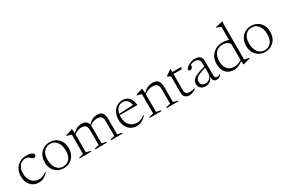

<svg xmlns="http://www.w3.org/2000/svg" viewBox="88 -1790 4227 2879"><g transform="rotate(-30 2201.0 -350.0)"><path d="M263.5 -436Q328 -436 358 -419.5Q388 -403 388 -382.5Q388 -367.5 378.2 -357.2Q368.5 -347 353.5 -347Q336.5 -347 325 -356Q313.5 -365 301.8 -377Q290 -389 274 -398Q258 -407 231.5 -407Q194.5 -407 162 -387.2Q129.5 -367.5 109.2 -328Q89 -288.5 89 -229Q89 -137.5 135.8 -84.8Q182.5 -32 262.5 -32Q294.5 -32 323.5 -43.5Q352.5 -55 385.5 -83L395 -71.5Q353 -29.5 316.8 -9.8Q280.5 10 233 10Q174.5 10 131 -17.2Q87.5 -44.5 63.2 -93.2Q39 -142 39 -206Q39 -268 65 -320.5Q91 -373 141 -404.5Q191 -436 263.5 -436Z M663.5 10Q603 10 555.5 -17.2Q508 -44.5 481 -93.5Q454 -142.5 454 -208.5Q454 -277 481.2 -328Q508.5 -379 556.2 -407.5Q604 -436 664.5 -436Q725.5 -436 772.8 -408.8Q820 -381.5 847 -332.5Q874 -283.5 874 -217.5Q874 -149 846.8 -98Q819.5 -47 772 -18.5Q724.5 10 663.5 10ZM666 -15.5Q730 -15.5 773.8 -62Q817.5 -108.5 817.5 -204Q817.5 -300 774.8 -355.2Q732 -410.5 662 -410.5Q598 -410.5 554.2 -364Q510.5 -317.5 510.5 -222Q510.5 -126 553.5 -70.8Q596.5 -15.5 666 -15.5Z M1334.5 -307.5V-31L1409 -14V0H1210.5V-14L1285 -31V-283.5Q1285 -342.5 1261.8 -365.5Q1238.5 -388.5 1186 -388.5Q1158.5 -388.5 1125.8 -377.5Q1093 -366.5 1064 -340.5V-31L1138.5 -14V0H938.5V-14L1014.5 -31V-366Q1006.5 -370 988.8 -375.2Q971 -380.5 937 -389V-400.5L1052 -436H1058L1063 -364Q1112.5 -408.5 1147.2 -422.2Q1182 -436 1218.5 -436Q1266.5 -436 1293 -416.2Q1319.5 -396.5 1328.5 -359.5Q1380.5 -407 1416 -421.5Q1451.5 -436 1489.5 -436Q1552 -436 1578.5 -401.5Q1605 -367 1605 -296.5V-31L1681 -14V0H1481V-14L1555.5 -31V-283.5Q1555.5 -342.5 1532.2 -365.5Q1509 -388.5 1456.5 -388.5Q1428.5 -388.5 1395.2 -377.2Q1362 -366 1332.5 -339Q1334.5 -324.5 1334.5 -307.5Z M1928.5 -436Q2005 -436 2043.5 -386.5Q2082 -337 2088.5 -260H1783Q1781.5 -243 1781.5 -224.5Q1781.5 -135 1829.5 -83.5Q1877.5 -32 1959 -32Q1991.5 -32 2020.8 -43.5Q2050 -55 2083.5 -83L2093 -71.5Q2050.5 -29.5 2013.8 -9.8Q1977 10 1929 10Q1870 10 1825.5 -17.2Q1781 -44.5 1756.2 -93.5Q1731.5 -142.5 1731.5 -206.5Q1731.5 -269.5 1755.2 -321.8Q1779 -374 1823.2 -405Q1867.5 -436 1928.5 -436ZM1917 -408.5Q1866 -408.5 1831.5 -376Q1797 -343.5 1786 -282L2030.5 -293.5Q2022.5 -347.5 1994 -378Q1965.5 -408.5 1917 -408.5Z M2446 -14 2523 -31V-273Q2523 -336.5 2498.2 -362.5Q2473.5 -388.5 2414 -388.5Q2382.5 -388.5 2346.2 -375.8Q2310 -363 2278 -334V-31L2354.5 -14V0H2152.5V-14L2228.5 -31V-366Q2220.5 -370 2202.8 -375.2Q2185 -380.5 2151 -389V-400.5L2266 -436H2272L2277.5 -357Q2331.5 -406 2369.2 -421Q2407 -436 2447.5 -436Q2513.5 -436 2542.8 -400Q2572 -364 2572 -284.5V-31L2648.5 -14V0H2446Z M2789 -107.5Q2789 -35.5 2868.5 -35.5Q2903 -35.5 2954.5 -49V-33Q2923 -16 2904 -7.8Q2885 0.5 2871 3.2Q2857 6 2841 6Q2798.5 6 2769.2 -17.8Q2740 -41.5 2740 -92V-379L2686.5 -407.5V-413Q2709.5 -428.5 2734 -445Q2758.5 -461.5 2780.5 -477H2789V-426H2940L2933 -392H2789Z M3314 7.5Q3278 7.5 3261.8 -12.8Q3245.5 -33 3246 -87Q3229.5 -39 3195.5 -14.5Q3161.5 10 3118.5 10Q3069 10 3036.8 -16.2Q3004.5 -42.5 3004.5 -94Q3004.5 -118.5 3013.5 -139.8Q3022.5 -161 3047.8 -180.5Q3073 -200 3120.8 -219.2Q3168.5 -238.5 3246 -259.5V-311.5Q3246 -352.5 3225.2 -376Q3204.5 -399.5 3155 -399.5Q3126.5 -399.5 3088 -385.5Q3084.5 -366 3080.8 -351.5Q3077 -337 3070 -330Q3064 -323.5 3054.2 -320.2Q3044.5 -317 3035 -317Q3008.5 -317 3008.5 -337.5Q3008.5 -350.5 3023.8 -366.5Q3039 -382.5 3064 -397.2Q3089 -412 3118.2 -421.5Q3147.5 -431 3175 -431Q3241.5 -431 3268.2 -401.8Q3295 -372.5 3295 -320.5V-79.5Q3295 -51 3306.5 -38.8Q3318 -26.5 3338.5 -26.5Q3350.5 -26.5 3363.2 -30.8Q3376 -35 3390.5 -45V-30Q3371.5 -10 3352.2 -1.2Q3333 7.5 3314 7.5ZM3056 -103Q3056 -66.5 3078.2 -47.2Q3100.5 -28 3137.5 -28Q3167 -28 3191.5 -43Q3216 -58 3231 -81.2Q3246 -104.5 3246 -129.5V-235Q3163 -212 3122.5 -192.2Q3082 -172.5 3069 -151.2Q3056 -130 3056 -103Z M3768 9.5 3766 -48.5Q3723.5 -23.5 3698.2 -11Q3673 1.5 3655 5.8Q3637 10 3617 10Q3522.5 10 3473 -44.8Q3423.5 -99.5 3423.5 -195.5Q3423.5 -271.5 3455.5 -325.5Q3487.5 -379.5 3540.8 -407.8Q3594 -436 3658 -436Q3686.5 -436 3711.8 -431.8Q3737 -427.5 3765.5 -416.5V-643Q3756.5 -649 3733.2 -657.5Q3710 -666 3688.5 -673.5V-681L3813 -709.5H3819.5L3814.5 -648V-53.5Q3820.5 -50.5 3835.8 -46.8Q3851 -43 3867.8 -39.5Q3884.5 -36 3895 -35V-23.5L3774.5 9.5ZM3765.5 -327Q3765.5 -359.5 3732.2 -383Q3699 -406.5 3647 -406.5Q3564 -406.5 3521 -353Q3478 -299.5 3478 -208Q3478 -123.5 3520.8 -76.8Q3563.5 -30 3634.5 -30Q3666.5 -30 3699 -39.5Q3731.5 -49 3765.5 -70.5Z M4152 10Q4091.5 10 4044 -17.2Q3996.5 -44.5 3969.5 -93.5Q3942.5 -142.5 3942.5 -208.5Q3942.5 -277 3969.8 -328Q3997 -379 4044.8 -407.5Q4092.5 -436 4153 -436Q4214 -436 4261.2 -408.8Q4308.5 -381.5 4335.5 -332.5Q4362.5 -283.5 4362.5 -217.5Q4362.5 -149 4335.2 -98Q4308 -47 4260.5 -18.5Q4213 10 4152 10ZM4154.5 -15.5Q4218.5 -15.5 4262.2 -62Q4306 -108.5 4306 -204Q4306 -300 4263.2 -355.2Q4220.5 -410.5 4150.5 -410.5Q4086.5 -410.5 4042.8 -364Q3999 -317.5 3999 -222Q3999 -126 4042 -70.8Q4085 -15.5 4154.5 -15.5Z"/></g></svg>

Font: Newsreader Text Light
Style: Regular
Weight: 300
Designer: Hugues Gentile
Foundry: Production Type
Version: Version 1.002